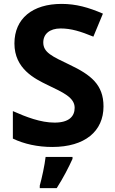

<svg xmlns="http://www.w3.org/2000/svg" viewBox="-20 -837 591 985"><path d="M511 -291C511 -403 446 -453 337 -505C247 -548 202 -568 202 -619C202 -662 234 -691 291 -691C345 -691 393 -676 459 -649L508 -767C434 -799 370 -817 296 -817C147 -817 54 -742 54 -614C54 -484 158 -433 224 -401C303 -363 363 -337 363 -284C363 -240 334 -208 260 -208C188 -208 114 -237 46 -267V-126C104 -98 174 -83 248 -83C416 -83 511 -164 511 -291ZM352 -22V-32H214C209 11 195 76 184 115V128H271C305 75 332 22 352 -22Z"/></svg>

Font: Noto Sans Kannada UI
Style: Bold
Weight: 700
Designer: Jelle Bosma - Monotype Design Team
Foundry: Monotype Imaging Inc.
Version: Version 2.005